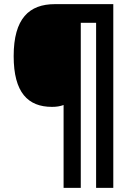

<svg xmlns="http://www.w3.org/2000/svg" viewBox="-20 -780 634 927"><path d="M527 127V-760H245C121 -760 46 -691 46 -509C46 -333 115 -264 231 -264C254 -264 270 -267 287 -273V127H370V-670H444V127Z"/></svg>

Font: Noto Sans Georgian SemiCondensed ExtraBold
Style: Regular
Weight: 800
Width: 4
Designer: Monotype Design Team, Akaki Razmadze
Foundry: Google LLC
Version: Version 2.005